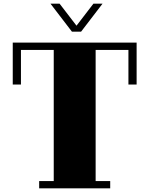

<svg xmlns="http://www.w3.org/2000/svg" viewBox="-20 -1034 820 1054"><path d="M95 -570V-760H275V-40H195V0H585V-40H505V-760H685V-570H730V-800H50V-570ZM543 -1014 425 -860H375L257 -1014H307L400 -893L493 -1014Z"/></svg>

Font: Kumar One
Style: Regular
Weight: 400
Designer: Parimal Parmar
Foundry: Indian Type Foundry
Version: Version 1.000;PS 1.000;hotconv 1.0.88;makeotf.lib2.5.647800